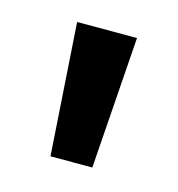

<svg xmlns="http://www.w3.org/2000/svg" viewBox="-51 -692 296 319"><g transform="rotate(15 97.5 -532.5)"><path d="M46 -646H149L133 -419H61Z"/></g></svg>

Font: Mukta Vaani SemiBold
Style: Regular
Weight: 600
Designer: Noopur Datye, Girish Dalvi, Yashodeep Gholap, Pallavi Karambelkar
Foundry: Ek Type
Version: Version 2.538;PS 1.000;hotconv 16.6.51;makeotf.lib2.5.65220;